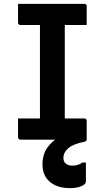

<svg xmlns="http://www.w3.org/2000/svg" viewBox="-20 -720 540 990"><path d="M314 -66H182L186 -102Q186 -119 186 -140Q186 -161 186 -178Q186 -235 186 -292Q186 -349 186 -405.5Q186 -462 186 -519.5Q186 -577 186 -634H319L314 -598Q314 -582 314 -562.5Q314 -543 314 -526Q314 -469 314 -411.5Q314 -354 314 -296Q314 -238 314 -180.5Q314 -123 314 -66ZM427 0H84Q82 0 80 -1Q78 -2 76.5 -3.5Q75 -5 74 -7Q73 -9 73 -11Q73 -29 73 -44.5Q73 -60 73 -76Q73 -92 73 -109H416Q419 -109 421.5 -107.5Q424 -106 425.5 -103.5Q427 -101 427 -98Q427 -81 427 -65Q427 -49 427 -33.5Q427 -18 427 0ZM73 -700H416Q421 -700 424 -697Q427 -694 427 -689Q427 -676 427 -664Q427 -652 427 -640Q427 -628 427 -616Q427 -604 427 -591H84Q80 -591 76.5 -594.5Q73 -598 73 -602Q73 -615 73 -627Q73 -639 73 -651Q73 -663 73 -675Q73 -687 73 -700ZM367 -37Q380 -38 393 -29.5Q406 -21 427 0Q427 3 425 6Q423 9 415 11Q358 22 332.5 44Q307 66 307 94Q307 114 319.5 124Q332 134 353 134Q369 134 381.5 130Q394 126 405 118H423Q423 127 423 137.5Q423 148 423 166Q423 184 423 216Q423 230 399.5 240Q376 250 341 250Q275 250 237 217.5Q199 185 199 128Q199 76 225 40Q251 4 290 -15.5Q329 -35 367 -37Z"/></svg>

Font: Recursive SemiBold
Style: Regular
Weight: 600
Version: Version 1.085